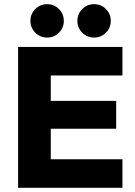

<svg xmlns="http://www.w3.org/2000/svg" viewBox="-20 -900 648 920"><path d="M566.7 0H66.7V-675H566.7V-538.3H223.3V-416.7H536.7V-283.3H223.3V-136.7H566.7ZM430.8 -720Q397.5 -720 374.2 -743.3Q350.8 -766.7 350.8 -800Q350.8 -833.3 374.2 -856.7Q397.5 -880 430.8 -880Q464.2 -880 487.5 -856.7Q510.8 -833.3 510.8 -800Q510.8 -766.7 487.5 -743.3Q464.2 -720 430.8 -720ZM205.8 -720Q172.5 -720 149.2 -743.3Q125.8 -766.7 125.8 -800Q125.8 -833.3 149.2 -856.7Q172.5 -880 205.8 -880Q239.2 -880 262.5 -856.7Q285.8 -833.3 285.8 -800Q285.8 -766.7 262.5 -743.3Q239.2 -720 205.8 -720Z"/></svg>

Font: Funnel Display ExtraBold
Style: Regular
Weight: 800
Designer: NORD ID, Kristian Moeller
Foundry: Dicotype
Version: Version 1.000